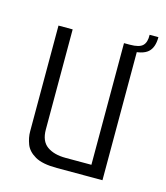

<svg xmlns="http://www.w3.org/2000/svg" viewBox="-85 -587 566 654"><g transform="rotate(15 198.0 -260.0)"><path d="M175 0Q124 0 98 -15Q72 -30 63.5 -52.5Q55 -75 55 -97V-470H105V-117Q105 -76 129.5 -58.5Q154 -41 195 -41H286V-470H336V0ZM310 -450 307 -470Q340 -470 352 -482Q364 -494 363 -520H394Q394 -483 375 -466.5Q356 -450 310 -450Z"/></g></svg>

Font: Smooch Sans Thin
Style: Regular
Weight: 400
Version: Version 1.010